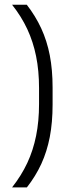

<svg xmlns="http://www.w3.org/2000/svg" viewBox="-20 -696 324 836"><path d="M150 -312.5Q150 -388 137.2 -451Q124.5 -514 98.8 -569.2Q73 -624.5 32.5 -675.5H96.5Q134.5 -626.5 159.5 -572.5Q184.5 -518.5 196.8 -455.2Q209 -392 209 -314.5V-241Q209 -163 196.8 -99.5Q184.5 -36 159.8 17.8Q135 71.5 97 120H32.5Q73 68.5 98.8 13.5Q124.5 -41.5 137.2 -104.8Q150 -168 150 -243Z"/></svg>

Font: Anek Latin Light
Style: Regular
Weight: 300
Designer: Yesha Goshar
Foundry: Ek Type
Version: Version 1.003